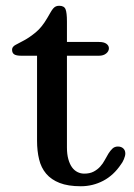

<svg xmlns="http://www.w3.org/2000/svg" viewBox="-20 -648 466 668"><path d="M212.9 -573.2V-502H324.2Q341.8 -502 350.3 -495.6Q358.9 -489.3 358.9 -480Q358.9 -469.7 349.4 -461.9Q339.8 -454.1 324.2 -454.1H212.9V-134.8Q212.9 -111.3 217.8 -94Q222.7 -76.7 230.7 -65.7Q238.8 -54.7 249.8 -49.3Q260.7 -43.9 272.9 -43.9Q292.5 -43.9 305.9 -51Q319.3 -58.1 328.6 -68.4Q337.9 -78.6 344.5 -91.1Q351.1 -103.5 357.4 -113.8Q363.8 -124 371.3 -131.1Q378.9 -138.2 390.1 -138.2Q401.9 -138.2 408.9 -131.6Q416 -125 416 -113.8Q416 -106 411.1 -94.2Q406.2 -82.5 400.9 -76.2Q375.5 -38.1 339.1 -19Q302.7 0 261.2 0Q216.8 0 187.5 -11.5Q158.2 -22.9 140.6 -43.7Q123 -64.5 116 -93.8Q108.9 -123 108.9 -158.2V-454.1H54.2Q36.6 -454.1 29.3 -459Q22 -463.9 22 -475.1Q22 -485.4 33.9 -491.7Q45.9 -498 64.2 -507.8Q82.5 -517.6 104 -535.2Q125.5 -552.7 144.5 -585.4Q151.4 -597.2 156 -605.2Q160.6 -613.3 165 -618.4Q169.4 -623.5 174.3 -625.7Q179.2 -627.9 186 -627.9Q203.1 -627.9 208 -616Q212.9 -604 212.9 -573.2Z"/></svg>

Font: Marmelad
Style: Regular
Weight: 400
Designer: Manvel Shmavonyan
Foundry: Cyreal (www.cyreal.org)
Version: Version 1.000